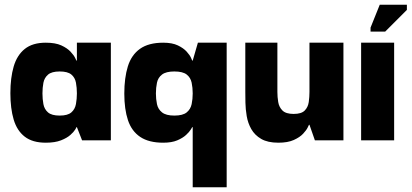

<svg xmlns="http://www.w3.org/2000/svg" viewBox="-20 -595 1745 814"><path d="M174 10Q118 10 85 -15.5Q52 -41 38 -88Q24 -135 24 -200Q24 -265 38 -313Q52 -361 85 -387.5Q118 -414 174 -414Q215 -414 240 -402.5Q265 -391 279 -376Q293 -361 298.5 -349.5Q304 -338 304 -338H306V-414H450V0H328L306 -56H304Q305 -56 299 -46Q293 -36 278.5 -23Q264 -10 238.5 0Q213 10 174 10ZM233 -105Q267 -105 282.5 -118.5Q298 -132 302 -154Q306 -176 306 -199Q306 -223 302 -244.5Q298 -266 282.5 -279Q267 -292 233 -292Q199 -292 183.5 -278.5Q168 -265 164 -244Q160 -223 160 -199Q160 -175 164 -153.5Q168 -132 183.5 -118.5Q199 -105 233 -105Z M672 10Q611 10 574.5 -14.5Q538 -39 522.5 -85.5Q507 -132 507 -198Q507 -265 522 -313.5Q537 -362 573.5 -388Q610 -414 672 -414Q710 -414 734 -402.5Q758 -391 771.5 -376Q785 -361 790 -349.5Q795 -338 795 -338H797L819 -414H941V199H797V-56H795Q795 -56 789 -46Q783 -36 769 -23Q755 -10 731.5 0Q708 10 672 10ZM719 -105Q755 -105 771.5 -118.5Q788 -132 792.5 -153.5Q797 -175 797 -199Q797 -223 792.5 -244.5Q788 -266 771.5 -279Q755 -292 719 -292Q684 -292 667 -279Q650 -266 645.5 -244.5Q641 -223 641 -199Q641 -175 645.5 -153.5Q650 -132 667 -118.5Q684 -105 719 -105Z M1160 10Q1115 10 1087.5 -6Q1060 -22 1045.5 -47.5Q1031 -73 1026 -102.5Q1021 -132 1020.5 -159.5Q1020 -187 1020 -206V-414H1156V-205Q1156 -184 1159.5 -162.5Q1163 -141 1177.5 -126.5Q1192 -112 1225 -112Q1258 -112 1272 -126.5Q1286 -141 1289 -162.5Q1292 -184 1292 -205V-414H1436V0H1315L1292 -66H1290Q1290 -66 1284.5 -54.5Q1279 -43 1265 -28Q1251 -13 1225.5 -1.5Q1200 10 1160 10Z M1511 0V-414H1651V0ZM1613 -461H1551V-478L1590 -575H1705V-553Z"/></svg>

Font: Darker Grotesque Black
Style: Regular
Weight: 900
Designer: Gabriel Lam
Foundry: TypeRant
Version: Version 1.000;gftools[0.9.28]